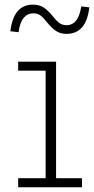

<svg xmlns="http://www.w3.org/2000/svg" viewBox="-20 -788 396 808"><path d="M216 -38H325V0H56.5V-38H172V-490.5H56.5V-528.5H216ZM322 -761 356 -757Q349 -699.5 324.8 -672.5Q300.5 -645.5 260.5 -645.5Q234.5 -645.5 216.5 -657.2Q198.5 -669 179 -692.5Q163 -713.5 150.5 -722.8Q138 -732 120.5 -732Q95.5 -732 79.8 -713Q64 -694 58 -652.5L23.5 -656.5Q30.5 -714 54.5 -741.2Q78.5 -768.5 118.5 -768.5Q145 -768.5 163.2 -756.8Q181.5 -745 201 -721Q217.5 -700 230.2 -691Q243 -682 259.5 -682Q284.5 -682 300 -701Q315.5 -720 322 -761Z"/></svg>

Font: Hepta Slab Light
Style: Regular
Weight: 300
Designer: Michael LaGattuta
Foundry: Michael LaGattuta
Version: Version 1.102